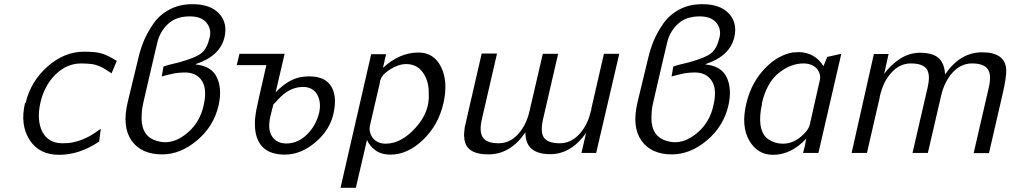

<svg xmlns="http://www.w3.org/2000/svg" viewBox="-20 -728 4810 914"><path d="M99 -237Q100 -238 100 -238H102Q126 -340 206 -411Q286 -482 381 -482Q435 -482 464 -473.5Q493 -465 536 -438L511 -379Q506 -382 495.5 -389Q485 -396 481 -398.5Q477 -401 467.5 -406Q458 -411 452.5 -413Q447 -415 437 -418.5Q427 -422 417.5 -423Q408 -424 395 -425Q382 -426 367 -426Q298 -426 244.5 -373.5Q191 -321 172 -238Q154 -154 182 -100Q211 -46 277 -46Q291 -46 305 -47Q319 -48 332 -51.5Q345 -55 354.5 -57.5Q364 -60 377 -66Q390 -72 396 -74.5Q402 -77 415 -85Q428 -93 431 -95Q434 -97 446.5 -106Q459 -115 460 -115L452 -54Q358 9 261 9Q166 9 120.5 -62.5Q75 -134 99 -237Z M588 -242 638 -449Q648 -493 664.5 -533Q681 -573 710 -615Q739 -657 786.5 -682.5Q834 -708 894 -708H898Q981 -708 1022.5 -664Q1064 -620 1049 -552Q1028 -461 912 -423V-421Q986 -414 1012 -360.5Q1038 -307 1021 -228Q998 -127 918.5 -60Q839 7 752 7Q653 7 606.5 -58.5Q560 -124 588 -242ZM750 -364 758 -411Q782 -420 832 -431Q914 -454 940 -476Q966 -498 978 -549Q988 -589 963 -620Q938 -650 884 -650Q819 -650 781 -615Q743 -580 730 -530L708 -437L664 -247Q656 -215 655 -189Q646 -90 713 -62Q743 -50 771 -51Q825 -53 878.5 -101Q932 -149 949 -225Q967 -302 942 -342Q916 -383 861 -383Q835 -383 811 -379Q770 -370 750 -364Z M1425 -363Q1516 -372 1551.5 -324.5Q1587 -277 1568 -190Q1552 -111 1482.5 -51.5Q1413 8 1336 8Q1210 8 1195 -109Q1192 -142 1195 -170Q1198 -199 1205 -227Q1212 -262 1227.5 -328Q1243 -394 1248 -418H1107L1120 -472H1335L1292 -288Q1356 -356 1425 -363ZM1281 -230 1267 -174Q1253 -111 1275 -79Q1297 -45 1343 -45Q1397 -45 1440 -86.5Q1483 -128 1499 -190Q1510 -238 1492 -274Q1474 -310 1430 -314Q1366 -317 1314 -265Z M1601 166 1747 -470H1818L1803 -405Q1882 -478 1972 -478Q2046 -478 2080 -408.5Q2114 -339 2091 -237Q2067 -132 1993.5 -62Q1920 8 1839 8Q1794 8 1766 -13.5Q1738 -35 1727 -62L1674 166ZM1792 -349Q1792 -348 1791 -346.5Q1790 -345 1789 -344V-340V-337L1741 -130Q1735 -99 1754 -72Q1776 -44 1816 -44Q1890 -44 1958.5 -120Q2027 -196 2021 -283Q2022 -343 1993 -383Q1964 -423 1914 -423Q1877 -423 1837.5 -398Q1798 -373 1792 -349Z M2928 -472 2818 0H2748L2770 -95Q2699 5 2601 6Q2564 6 2540 -3Q2481 -23 2481 -98Q2410 7 2305 7Q2193 7 2190 -75Q2188 -83 2190 -99Q2192 -115 2192 -118.5Q2192 -122 2196 -137.5Q2200 -153 2201 -160L2273 -473H2346L2274 -161Q2260 -100 2279 -73Q2298 -46 2354 -46Q2406 -46 2445.5 -88.5Q2485 -131 2501 -200L2564 -472H2637L2565 -160Q2551 -98 2570 -72Q2589 -46 2645 -46Q2697 -46 2737 -88.5Q2777 -131 2793 -200Q2795 -204 2795 -211L2855 -472Z M3015 -242 3065 -449Q3075 -493 3091.5 -533Q3108 -573 3137 -615Q3166 -657 3213.5 -682.5Q3261 -708 3321 -708H3325Q3408 -708 3449.5 -664Q3491 -620 3476 -552Q3455 -461 3339 -423V-421Q3413 -414 3439 -360.5Q3465 -307 3448 -228Q3425 -127 3345.5 -60Q3266 7 3179 7Q3080 7 3033.5 -58.5Q2987 -124 3015 -242ZM3177 -364 3185 -411Q3209 -420 3259 -431Q3341 -454 3367 -476Q3393 -498 3405 -549Q3415 -589 3390 -620Q3365 -650 3311 -650Q3246 -650 3208 -615Q3170 -580 3157 -530L3135 -437L3091 -247Q3083 -215 3082 -189Q3073 -90 3140 -62Q3170 -50 3198 -51Q3252 -53 3305.5 -101Q3359 -149 3376 -225Q3394 -302 3369 -342Q3343 -383 3288 -383Q3262 -383 3238 -379Q3197 -370 3177 -364Z M3533 -236Q3558 -342 3631 -412Q3686 -465 3751 -478Q3773 -480 3783 -480Q3860 -478 3900 -413L3918 -457L3985 -472L3876 0H3803L3813 -40Q3813 -41 3815 -53L3818 -68Q3746 9 3660 9Q3586 9 3546.5 -59.5Q3507 -128 3533 -236ZM3607 -237V-231Q3595 -177 3600 -135Q3607 -86 3637.5 -65Q3668 -44 3707 -44Q3752 -44 3790 -75Q3828 -106 3835 -135L3883 -348Q3889 -375 3868 -402Q3844 -426 3805 -426Q3744 -426 3687 -380.5Q3630 -335 3607 -237Z M4034 0 4140 -471H4210L4189 -376Q4218 -417 4262 -446.5Q4306 -476 4359 -477Q4394 -477 4420 -468Q4475 -449 4479 -374Q4551 -479 4655 -479Q4765 -479 4770 -397Q4772 -362 4752 -277L4688 1H4615L4687 -311Q4701 -372 4682 -399Q4663 -426 4607 -426Q4555 -426 4515.5 -383.5Q4476 -341 4460 -272L4397 0H4324L4396 -312Q4410 -374 4391 -400Q4372 -426 4316 -426Q4264 -426 4224.5 -383.5Q4185 -341 4169 -272Q4168 -269 4168 -265L4107 0Z"/></svg>

Font: Coval
Style: ExtraLight Italic
Weight: 200
Foundry: Context Ltd
Version: Version 001.000